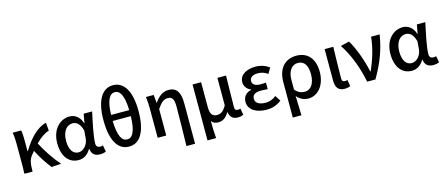

<svg xmlns="http://www.w3.org/2000/svg" viewBox="-59 -1551 5786 2492"><g transform="rotate(-15 2834.5 -305.0)"><path d="M87 -197V-98C87 -64 85 -24 83 0C87 6 195 6 196 0C196 -3 195 -10 195 -15V-30C195 -106 207 -162 243 -205L281 -252C332 -151 397 -53 449 10L578 0C498 -88 408 -224 353 -332C418 -399 476 -438 535 -455L526 -564C404 -538 289 -413 204 -269H199V-419C199 -469 197 -519 189 -551H132H75C85 -498 87 -437 87 -394Z M1018 -491 1008 -431H1004C972 -527 907 -564 840 -564C713 -564 598 -455 598 -268C598 -87 685 14 813 14C882 14 937 -22 978 -92H982C988 -18 1032 14 1101 14C1137 14 1163 6 1180 -2L1164 -89C1153 -84 1139 -82 1127 -82C1096 -82 1073 -99 1073 -137C1073 -231 1113 -411 1143 -551H1086H1029ZM749 -131C729 -162 717 -209 717 -269C717 -336 734 -386 759 -419C785 -452 820 -468 855 -468C904 -468 953 -440 980 -338L972 -237C966 -152 903 -83 838 -83C801 -83 770 -99 749 -131Z M1319 -88C1359 -19 1418 14 1490 14C1563 14 1622 -19 1662 -88C1703 -156 1726 -260 1726 -402C1726 -671 1635 -810 1490 -810C1346 -810 1255 -671 1255 -402C1255 -260 1278 -156 1319 -88ZM1551 -362H1612C1607 -149 1557 -82 1490 -82C1424 -82 1374 -149 1368 -362H1490ZM1551 -443H1490H1369C1374 -645 1424 -717 1490 -717C1557 -717 1607 -645 1612 -443Z M2325 -73V-346C2325 -486 2282 -564 2172 -564C2093 -564 2036 -520 1982 -441H1980L1970 -551H1866C1874 -492 1876 -437 1876 -394V0H1991V-355C2044 -435 2082 -464 2135 -464C2195 -464 2217 -427 2217 -332C2217 -183 2213 23 2209 200H2267H2325Z M2492 -175V200H2550H2608C2601 117 2599 66 2599 -34C2622 2 2654 10 2694 10C2749 10 2799 -23 2835 -89H2837C2848 -19 2884 14 2951 14C2986 14 3007 7 3026 -2L3012 -88C2999 -84 2988 -82 2978 -82C2951 -82 2935 -93 2935 -126C2935 -246 2940 -408 2942 -551H2826V-182C2782 -103 2743 -86 2697 -86C2634 -86 2607 -128 2607 -218V-551H2492Z M3189 -527C3149 -502 3123 -465 3123 -413C3123 -363 3152 -313 3209 -293V-288C3145 -272 3097 -231 3097 -153C3097 -101 3123 -59 3166 -30C3209 -2 3269 14 3338 14C3412 14 3471 -3 3539 -54L3491 -129C3443 -90 3396 -77 3350 -77C3262 -77 3212 -110 3212 -164C3212 -218 3250 -245 3330 -245C3358 -245 3387 -243 3419 -241V-328C3393 -326 3369 -325 3347 -325C3271 -325 3237 -353 3237 -398C3237 -447 3284 -473 3346 -473C3394 -473 3438 -458 3479 -429L3523 -505C3471 -542 3408 -564 3342 -564C3284 -564 3229 -552 3189 -527Z M3638 -38V200H3696H3754C3752 108 3750 35 3746 -60C3792 -5 3848 14 3903 14C4019 14 4130 -95 4130 -284C4130 -458 4042 -564 3887 -564C3748 -564 3638 -472 3638 -276ZM3974 -135C3950 -101 3917 -83 3881 -83C3837 -83 3793 -93 3747 -147V-213V-279C3747 -403 3809 -468 3882 -468C3972 -468 4012 -397 4012 -282C4012 -218 3997 -168 3974 -135Z M4267 -342V-133C4267 -41 4297 14 4388 14C4424 14 4445 7 4464 -2L4449 -88C4437 -84 4425 -82 4416 -82C4390 -82 4375 -93 4375 -126C4375 -246 4380 -408 4383 -551H4325H4267Z M4539 -550 4481 -536C4574 -398 4652 -202 4691 0H4802C4917 -197 4975 -357 5006 -551H4948H4891C4878 -409 4831 -253 4769 -118H4764C4736 -257 4668 -451 4598 -564Z M5495 -491 5485 -431H5481C5449 -527 5384 -564 5317 -564C5190 -564 5075 -455 5075 -268C5075 -87 5162 14 5290 14C5359 14 5414 -22 5455 -92H5459C5465 -18 5509 14 5578 14C5614 14 5640 6 5657 -2L5641 -89C5630 -84 5616 -82 5604 -82C5573 -82 5550 -99 5550 -137C5550 -231 5590 -411 5620 -551H5563H5506ZM5226 -131C5206 -162 5194 -209 5194 -269C5194 -336 5211 -386 5236 -419C5262 -452 5297 -468 5332 -468C5381 -468 5430 -440 5457 -338L5449 -237C5443 -152 5380 -83 5315 -83C5278 -83 5247 -99 5226 -131Z"/></g></svg>

Font: GenSekiGothic2 TW M
Style: Regular
Weight: 500
Version: Version 2.100;PS 2.1;hotconv 16.6.51;makeotf.lib2.5.65220 DE